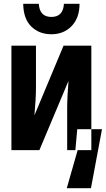

<svg xmlns="http://www.w3.org/2000/svg" viewBox="-20 -789 556 1009"><path d="M331 200 388 0H376L386 -110H516L458 200ZM40 0H187L340 -364Q337 -325 335 -288.5Q333 -252 333 -216V0H460V-549H314L161 -183Q165 -230 167 -264Q169 -298 169 -336V-549H40ZM250 -609Q315 -609 356.5 -652Q398 -695 398 -769H316Q312 -700 250 -700Q188 -700 184 -769H102Q103 -690 144.5 -649.5Q186 -609 250 -609Z"/></svg>

Font: Noto Sans Mono Condensed Extra
Style: Regular
Weight: 800
Width: 3
Designer: Monotype Design Team
Foundry: Monotype Imaging Inc.
Version: Version 1.900